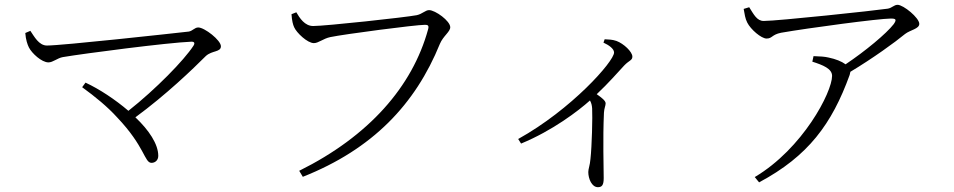

<svg xmlns="http://www.w3.org/2000/svg" viewBox="-20 -719 3960 797"><path d="M335 -376 321 -357C376 -317 426 -276 466 -232C583 -109 579 -43 609 -43C624 -43 637 -54 637 -72C637 -121 598 -179 542 -232C670 -326 780 -432 835 -487C861 -510 897 -502 897 -527C897 -552 829 -605 803 -605C788 -605 780 -591 764 -588C693 -580 238 -530 175 -530C141 -530 122 -568 106 -591L85 -582C87 -554 94 -534 100 -522C112 -498 153 -460 181 -460C200 -460 218 -478 241 -482C330 -497 675 -542 775 -546C787 -546 790 -540 783 -529C744 -469 627 -349 513 -259C458 -306 393 -349 335 -376Z M1280 -611C1245 -611 1224 -644 1210 -668L1190 -660C1192 -632 1196 -617 1201 -606C1211 -583 1256 -540 1283 -540C1302 -540 1322 -559 1351 -565C1408 -577 1705 -616 1744 -616C1755 -616 1762 -614 1757 -597C1692 -360 1512 -154 1222 -10L1237 15C1527 -100 1704 -286 1806 -537C1820 -570 1849 -587 1849 -606C1849 -632 1787 -677 1761 -677C1746 -677 1733 -661 1710 -656C1664 -647 1331 -611 1280 -611Z M2485 -542C2507 -532 2529 -517 2529 -501C2529 -464 2351 -264 2131 -142L2143 -123C2274 -177 2381 -259 2429 -302C2435 -291 2437 -282 2438 -269C2440 -235 2437 -112 2431 -59C2429 -33 2422 -18 2422 -5C2422 22 2436 58 2462 58C2479 58 2486 49 2486 20C2486 -25 2482 -140 2487 -251C2488 -270 2494 -280 2494 -290C2494 -301 2477 -314 2457 -328C2507 -375 2542 -416 2571 -447C2592 -469 2605 -468 2605 -484C2605 -504 2569 -538 2539 -549C2522 -555 2507 -555 2490 -556Z M3352 -463C3396 -449 3434 -434 3434 -404C3434 -336 3312 -102 3113 16L3131 38C3335 -71 3433 -204 3507 -408L3510 -421C3602 -476 3696 -544 3737 -578C3759 -595 3796 -599 3796 -620C3796 -645 3730 -699 3706 -699C3691 -699 3683 -686 3665 -683C3611 -675 3208 -632 3150 -632C3122 -632 3109 -659 3090 -689L3067 -682C3071 -661 3073 -642 3082 -625C3096 -597 3140 -559 3162 -559C3186 -559 3183 -575 3222 -583C3337 -603 3629 -642 3678 -642C3699 -642 3703 -638 3690 -619C3659 -579 3572 -507 3490 -452C3474 -464 3449 -474 3420 -480C3403 -484 3387 -485 3357 -486Z"/></svg>

Font: Noto Serif CJK SC Light
Style: Regular
Weight: 300
Designer: Ryoko NISHIZUKA 西塚涼子 (kana & ideographs); Frank Grießhammer (Latin, Greek & Cyrillic); Wenlong ZHANG 张文龙 (bopomofo); San
Foundry: Adobe
Version: Version 2.001;hotconv 1.1.0;makeotfexe 2.6.0